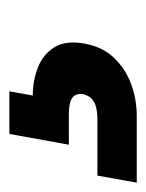

<svg xmlns="http://www.w3.org/2000/svg" viewBox="-64 -76 312 410"><g transform="rotate(-90 92.0 129.0)"><path d="M-93 265 -78 181H43Q66 181 79 174Q92 167 96 150Q98 134 87.5 127Q77 120 54 120H-12L11 -7H102L93 43Q125 43 153 54Q181 65 196 89Q211 113 204 153Q197 192 173.5 216.5Q150 241 117.5 253Q85 265 50 265Z"/></g></svg>

Font: DM Sans 9pt Black
Style: Italic
Weight: 900
Italic angle: -10°
Version: Version 4.004;gftools[0.9.30]